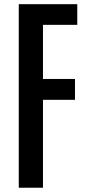

<svg xmlns="http://www.w3.org/2000/svg" viewBox="-20 -879 414 899"><path d="M67.9 0V-859.4H341.8V-762.7H181.2V-509.3H331.1V-411.6H181.2V0Z"/></svg>

Font: Antonio SemiBold
Style: Regular
Weight: 600
Designer: Vernon Adams
Foundry: Vernon Adams
Version: Version 1.002